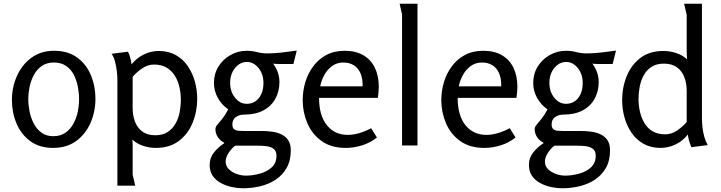

<svg xmlns="http://www.w3.org/2000/svg" viewBox="-20 -782 3877 1032"><path d="M265 13Q192 13 142.5 -23.5Q93 -60 68.5 -119Q44 -178 44 -245Q44 -312 70.5 -372.5Q97 -433 148 -471Q199 -509 271 -509Q345 -509 394.5 -473Q444 -437 468.5 -378Q493 -319 493 -251Q493 -183 467 -122.5Q441 -62 390 -24.5Q339 13 265 13ZM266 -50Q305 -50 331.5 -68.5Q358 -87 374.5 -117Q391 -147 398 -181.5Q405 -216 405 -248Q405 -281 398.5 -315.5Q392 -350 377 -379.5Q362 -409 335.5 -427.5Q309 -446 270 -446Q231 -446 204.5 -427.5Q178 -409 162 -379Q146 -349 139 -314.5Q132 -280 132 -248Q132 -217 139 -182.5Q146 -148 161.5 -118Q177 -88 203 -69Q229 -50 266 -50Z M668 -504Q676 -488 680.5 -470.5Q685 -453 687 -436Q713 -469 751.5 -488.5Q790 -508 833 -508Q886 -508 925 -486Q964 -464 989.5 -426.5Q1015 -389 1027.5 -343.5Q1040 -298 1040 -251Q1040 -183 1015.5 -122.5Q991 -62 941.5 -24.5Q892 13 817 13Q783 13 749.5 2Q716 -9 691 -32Q693 -18 693 -4Q693 10 693 18V157L707 216H611V-352Q611 -373 608 -399Q605 -425 598.5 -450Q592 -475 580 -493ZM808 -435Q774 -435 744 -414.5Q714 -394 693 -369V-201Q693 -162 705.5 -128.5Q718 -95 745 -75Q772 -55 815 -55Q854 -55 880.5 -72Q907 -89 923 -117Q939 -145 945.5 -178.5Q952 -212 952 -245Q952 -280 944.5 -313.5Q937 -347 920 -374.5Q903 -402 875.5 -418.5Q848 -435 808 -435Z M1306 -509Q1335 -509 1361.5 -502Q1388 -495 1416 -495Q1454 -495 1493 -499.5Q1532 -504 1575 -510L1557 -438H1477Q1470 -438 1462.5 -438.5Q1455 -439 1448 -440Q1465 -417 1473.5 -392Q1482 -367 1482 -341Q1482 -291 1460 -251Q1438 -211 1395.5 -188.5Q1353 -166 1292 -166Q1267 -166 1248 -153Q1229 -140 1229 -113Q1229 -95 1238.5 -87.5Q1248 -80 1262 -79Q1276 -78 1290 -78H1387Q1413 -78 1440.5 -74.5Q1468 -71 1491 -60.5Q1514 -50 1528.5 -29.5Q1543 -9 1543 26Q1543 81 1521 120Q1499 159 1462 183.5Q1425 208 1379 219Q1333 230 1286 230Q1258 230 1227 223.5Q1196 217 1168.5 202.5Q1141 188 1124 164Q1107 140 1107 104Q1107 66 1130.5 37Q1154 8 1185 -12V-15Q1163 -26 1150.5 -45.5Q1138 -65 1138 -87Q1138 -100 1148 -111.5Q1158 -123 1173.5 -142Q1189 -161 1207 -194Q1172 -218 1151 -255.5Q1130 -293 1130 -336Q1130 -385 1154 -424Q1178 -463 1218.5 -486Q1259 -509 1306 -509ZM1307 -449Q1270 -449 1243.5 -416.5Q1217 -384 1217 -337Q1217 -289 1243.5 -256.5Q1270 -224 1306 -224Q1347 -224 1371.5 -255Q1396 -286 1396 -336Q1396 -384 1369.5 -416.5Q1343 -449 1307 -449ZM1244 1Q1225 15 1209 39.5Q1193 64 1193 87Q1193 111 1210.5 128Q1228 145 1253.5 153.5Q1279 162 1301 162Q1336 162 1374.5 152Q1413 142 1439.5 118.5Q1466 95 1466 55Q1466 29 1450 17.5Q1434 6 1410.5 3.5Q1387 1 1364 1Z M1833 -509Q1893 -509 1934 -484.5Q1975 -460 1995.5 -416.5Q2016 -373 2016 -315Q2016 -301 2014.5 -286.5Q2013 -272 2011 -256H1695Q1695 -161 1737 -109Q1779 -57 1849 -57Q1878 -57 1909.5 -66Q1941 -75 1975 -93L2006 -43Q1971 -15 1927 -1Q1883 13 1838 13Q1760 13 1708.5 -24Q1657 -61 1632 -120Q1607 -179 1607 -243Q1607 -293 1621 -340Q1635 -387 1663.5 -425.5Q1692 -464 1734 -486.5Q1776 -509 1833 -509ZM1825 -446Q1791 -446 1765 -427Q1739 -408 1723 -378.5Q1707 -349 1701 -318H1929Q1930 -360 1917.5 -388.5Q1905 -417 1881.5 -431.5Q1858 -446 1825 -446Z M2224 -762V0H2141V-704L2128 -762Z M2578 -509Q2638 -509 2679 -484.5Q2720 -460 2740.5 -416.5Q2761 -373 2761 -315Q2761 -301 2759.5 -286.5Q2758 -272 2756 -256H2440Q2440 -161 2482 -109Q2524 -57 2594 -57Q2623 -57 2654.5 -66Q2686 -75 2720 -93L2751 -43Q2716 -15 2672 -1Q2628 13 2583 13Q2505 13 2453.5 -24Q2402 -61 2377 -120Q2352 -179 2352 -243Q2352 -293 2366 -340Q2380 -387 2408.5 -425.5Q2437 -464 2479 -486.5Q2521 -509 2578 -509ZM2570 -446Q2536 -446 2510 -427Q2484 -408 2468 -378.5Q2452 -349 2446 -318H2674Q2675 -360 2662.5 -388.5Q2650 -417 2626.5 -431.5Q2603 -446 2570 -446Z M3022 -509Q3051 -509 3077.5 -502Q3104 -495 3132 -495Q3170 -495 3209 -499.5Q3248 -504 3291 -510L3273 -438H3193Q3186 -438 3178.5 -438.5Q3171 -439 3164 -440Q3181 -417 3189.5 -392Q3198 -367 3198 -341Q3198 -291 3176 -251Q3154 -211 3111.5 -188.5Q3069 -166 3008 -166Q2983 -166 2964 -153Q2945 -140 2945 -113Q2945 -95 2954.5 -87.5Q2964 -80 2978 -79Q2992 -78 3006 -78H3103Q3129 -78 3156.5 -74.5Q3184 -71 3207 -60.5Q3230 -50 3244.5 -29.5Q3259 -9 3259 26Q3259 81 3237 120Q3215 159 3178 183.5Q3141 208 3095 219Q3049 230 3002 230Q2974 230 2943 223.5Q2912 217 2884.5 202.5Q2857 188 2840 164Q2823 140 2823 104Q2823 66 2846.5 37Q2870 8 2901 -12V-15Q2879 -26 2866.5 -45.5Q2854 -65 2854 -87Q2854 -100 2864 -111.5Q2874 -123 2889.5 -142Q2905 -161 2923 -194Q2888 -218 2867 -255.5Q2846 -293 2846 -336Q2846 -385 2870 -424Q2894 -463 2934.5 -486Q2975 -509 3022 -509ZM3023 -449Q2986 -449 2959.5 -416.5Q2933 -384 2933 -337Q2933 -289 2959.5 -256.5Q2986 -224 3022 -224Q3063 -224 3087.5 -255Q3112 -286 3112 -336Q3112 -384 3085.5 -416.5Q3059 -449 3023 -449ZM2960 1Q2941 15 2925 39.5Q2909 64 2909 87Q2909 111 2926.5 128Q2944 145 2969.5 153.5Q2995 162 3017 162Q3052 162 3090.5 152Q3129 142 3155.5 118.5Q3182 95 3182 55Q3182 29 3166 17.5Q3150 6 3126.5 3.5Q3103 1 3080 1Z M3546 -508Q3580 -508 3614 -497Q3648 -486 3673 -463Q3672 -477 3671.5 -490.5Q3671 -504 3671 -517V-703L3657 -762H3753V-143Q3753 -122 3756 -96Q3759 -70 3766 -45.5Q3773 -21 3784 -2L3696 9Q3689 -8 3684 -25Q3679 -42 3677 -59Q3651 -25 3612 -6Q3573 13 3530 13Q3478 13 3439 -9Q3400 -31 3374.5 -68.5Q3349 -106 3336.5 -151.5Q3324 -197 3324 -244Q3324 -312 3348.5 -372.5Q3373 -433 3422 -470.5Q3471 -508 3546 -508ZM3548 -440Q3509 -440 3482.5 -423Q3456 -406 3440.5 -378Q3425 -350 3418.5 -316.5Q3412 -283 3412 -250Q3412 -216 3419.5 -182.5Q3427 -149 3443.5 -121Q3460 -93 3487.5 -76.5Q3515 -60 3555 -60Q3590 -60 3619.5 -80.5Q3649 -101 3671 -126V-294Q3671 -334 3658.5 -367Q3646 -400 3619 -420Q3592 -440 3548 -440Z"/></svg>

Font: Rosario Light Light
Style: Regular
Weight: 300
Version: Version 1.101; ttfautohint (v1.8.1.43-b0c9)